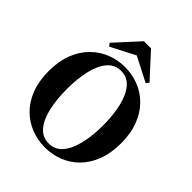

<svg xmlns="http://www.w3.org/2000/svg" viewBox="-268 -1148 1330 1330"><g transform="rotate(45 397.5 -483.0)"><path d="M397.9 -880.9 220.2 -789.1 203.1 -810.1 363.8 -985.8H433.1L594.2 -810.1L577.1 -789.1ZM397.9 -18.1Q459 -18.1 498.3 -64.2Q537.6 -110.4 556.9 -190.7Q576.2 -271 576.2 -374Q576.2 -476.1 556.9 -556.4Q537.6 -636.7 498.3 -682.9Q459 -729 397.9 -729Q336.4 -729 297.1 -682.9Q257.8 -636.7 239 -556.4Q220.2 -476.1 220.2 -374Q220.2 -271 239 -190.7Q257.8 -110.4 297.1 -64.2Q336.4 -18.1 397.9 -18.1ZM397.9 -767.1Q468.3 -767.1 532.2 -742.2Q596.2 -717.3 645.5 -667.7Q694.8 -618.2 723.4 -544.7Q752 -471.2 752 -374Q752 -276.4 723.6 -202.6Q695.3 -128.9 646 -79.3Q596.7 -29.8 532.7 -4.9Q468.8 20 397.9 20Q327.6 20 263.7 -4.9Q199.7 -29.8 149.9 -79.1Q100.1 -128.4 71.5 -202.4Q43 -276.4 43 -374Q43 -470.7 71.8 -544.2Q100.6 -617.7 150.4 -667.2Q200.2 -716.8 263.9 -741.9Q327.6 -767.1 397.9 -767.1Z"/></g></svg>

Font: Source Han Serif JP Heavy
Style: Regular
Weight: 900
Designer: Ryoko NISHIZUKA  (kana & ideographs); Frank Grießhammer (Latin, Greek & Cyrillic); Wenlong ZHANG  (bopomofo); Sandoll Co
Foundry: Adobe Systems Incorporated
Version: Version 1.001;PS 1.001;hotconv 16.6.54;makeotf.lib2.5.65590